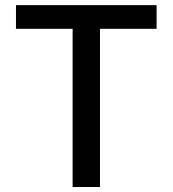

<svg xmlns="http://www.w3.org/2000/svg" viewBox="-20 -748 691 768"><path d="M43.9 -632.8Q43.9 -656.2 43.9 -727.5Q184.6 -727.5 606.4 -727.5Q606.4 -704.1 606.4 -632.8Q549.8 -632.8 379.9 -632.8Q379.9 -474.6 379.9 0Q352.5 0 270.5 0Q270.5 -158.2 270.5 -632.8Q213.9 -632.8 43.9 -632.8Z"/></svg>

Font: DeepSea
Style: Medium
Weight: 500
Designer: Stem
Version: Version 3.019;git-0a5106e0b